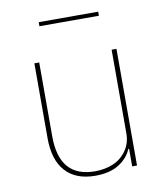

<svg xmlns="http://www.w3.org/2000/svg" viewBox="-79 -742 713 820"><g transform="rotate(-10 278.0 -332.0)"><path d="M144 -658.2V-675.8H401.9V-658.2ZM269 12.2Q184.6 12.2 139.9 -37.4Q95.2 -86.9 95.2 -181.2V-505.9H116.2V-185.1Q116.2 -6.8 271 -6.8Q314 -6.8 349.1 -21.5Q384.3 -36.1 407.2 -68.1Q430.2 -100.1 430.2 -144V-505.9H451.2V0H430.2V-76.2H426.8Q411.6 -38.6 372.1 -13.2Q332.5 12.2 269 12.2Z"/></g></svg>

Font: Anuphan Thin
Style: Regular
Weight: 250
Designer: Mike Abbink, Paul van der Laan, Pieter van Rosmalen, Mint Tantisuwanna
Foundry: Bold Monday; Cadson Demak
Version: Version 3.002;hotconv 1.0.109;makeotfexe 2.5.65596